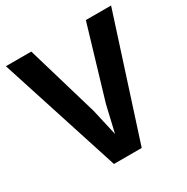

<svg xmlns="http://www.w3.org/2000/svg" viewBox="-171 -902 1018 1048"><g transform="rotate(-30 337.5 -378.5)"><path d="M250 0 6 -757H166L299 -306L337 -139L376 -306L510 -757H669L425 0Z"/></g></svg>

Font: Menbere
Style: Regular
Weight: 400
Designer: Aleme Tadesse
Foundry: Sorkin Type Co
Version: Version 1.000